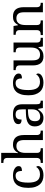

<svg xmlns="http://www.w3.org/2000/svg" viewBox="1254 -2016 770 3319"><g transform="rotate(-90 1639.5 -356.0)"><path d="M268.1 9.8Q220.7 9.8 181.2 -5.1Q141.6 -20 113.3 -51.3Q85 -82.5 68.6 -131.8Q52.2 -181.2 52.2 -251Q52.2 -327.1 68.6 -378.4Q85 -429.7 113.3 -460.7Q141.6 -491.7 179.9 -504.4Q218.3 -517.1 262.7 -517.1Q293 -517.1 322.5 -511.7Q352.1 -506.3 375.2 -493.7Q398.4 -481 413.3 -463.4Q428.2 -445.8 428.2 -420.9Q428.2 -388.7 407.2 -375.2Q386.2 -361.8 344.7 -361.8Q344.7 -382.8 341.1 -403.1Q337.4 -423.3 328.4 -439Q319.3 -454.6 303.5 -463.1Q287.6 -471.7 262.7 -471.7Q235.8 -471.7 213.1 -461.7Q190.4 -451.7 174.8 -426Q159.2 -400.4 150.9 -358.4Q142.6 -316.4 142.6 -252Q142.6 -150.9 176 -100.6Q209.5 -50.3 287.1 -50.3Q331.5 -50.3 365 -68.8Q398.4 -87.4 414.1 -116.7Q419.4 -111.8 424.3 -102.8Q429.2 -93.8 429.2 -81.1Q429.2 -64.9 418.9 -48.8Q408.7 -32.7 388.7 -19.8Q368.7 -6.8 338.9 1.5Q309.1 9.8 268.1 9.8Z M737.3 -38.1V0H483.4V-38.1H490.2Q506.3 -38.1 520.8 -40.5Q535.2 -43 545.7 -50.3Q556.2 -57.6 562.7 -71Q569.3 -84.5 569.3 -106.9V-617.2Q569.3 -638.2 562.7 -651.4Q556.2 -664.6 544.9 -671.4Q533.7 -678.2 519.5 -680.4Q505.4 -682.6 490.2 -682.6H483.4V-720.7H656.7V-512.7Q656.7 -499 656.2 -485.4Q655.8 -471.7 654.8 -459Q653.8 -445.3 652.3 -430.7H659.2Q702.1 -517.1 798.3 -517.1Q839.4 -517.1 869.9 -506.1Q900.4 -495.1 921.4 -473.1Q942.4 -451.2 953.9 -415.5Q965.3 -379.9 965.3 -332V-106.9Q965.3 -84.5 971.2 -71Q977.1 -57.6 986.8 -50.3Q996.6 -43 1010 -40.5Q1023.4 -38.1 1040 -38.1H1041.5V0H878.4V-327.1Q878.4 -358.9 872.3 -383.3Q866.2 -407.7 854 -424.3Q841.8 -440.9 821.8 -449.5Q801.8 -458 772.5 -458Q743.2 -458 721.4 -447.3Q699.7 -436.5 685.1 -416.3Q670.4 -396 663.6 -366.9Q656.7 -337.9 656.7 -302.7V-103Q656.7 -81.5 662.8 -68.4Q668.9 -55.2 679.9 -48.6Q690.9 -42 705.6 -40Q720.2 -38.1 735.4 -38.1Z M1204.6 -137.2Q1204.6 -91.8 1223.9 -69.3Q1243.2 -46.9 1282.7 -46.9Q1310.5 -46.9 1335 -56.2Q1359.4 -65.4 1375.2 -83Q1391.1 -100.6 1400.1 -125.2Q1409.2 -149.9 1409.2 -181.2V-259.3L1347.7 -255.9Q1307.6 -253.9 1279.8 -245.8Q1252 -237.8 1235.4 -222.9Q1218.8 -208 1211.7 -186.3Q1204.6 -164.6 1204.6 -137.2ZM1320.3 -471.7Q1292 -471.7 1275.4 -464.1Q1258.8 -456.5 1249.3 -442.6Q1239.7 -428.7 1236.1 -409.4Q1232.4 -390.1 1232.4 -368.2Q1193.4 -368.2 1173.6 -381.6Q1153.8 -395 1153.8 -427.2Q1153.8 -451.2 1167 -468.3Q1180.2 -485.4 1203.9 -496.3Q1227.5 -507.3 1258.3 -512.2Q1289.1 -517.1 1324.2 -517.1Q1367.7 -517.1 1399.7 -508.5Q1431.6 -500 1453.6 -480.7Q1475.6 -461.4 1486.6 -430.2Q1497.6 -398.9 1497.6 -354V-106.9Q1497.6 -86.9 1500.7 -73.7Q1503.9 -60.5 1511.2 -52.7Q1518.6 -44.9 1530.3 -41.5Q1542 -38.1 1557.1 -38.1H1559.1V0H1432.1L1417.5 -82H1407.7Q1393.1 -61.5 1379.2 -44.9Q1365.2 -28.3 1348.6 -16.1Q1332 -3.9 1311 2.9Q1290 9.8 1260.7 9.8Q1229.5 9.8 1202.1 0.5Q1174.8 -8.8 1155 -27.6Q1135.3 -46.4 1124.8 -74.7Q1114.3 -103 1114.3 -142.1Q1114.3 -216.8 1167.5 -253.4Q1220.7 -290 1329.6 -293L1409.2 -295.4V-354Q1409.2 -378.9 1406.5 -400.6Q1403.8 -422.4 1394.8 -438.5Q1385.7 -454.6 1367.7 -463.1Q1349.6 -471.7 1320.3 -471.7Z M1868.2 9.8Q1820.8 9.8 1781.2 -5.1Q1741.7 -20 1713.4 -51.3Q1685.1 -82.5 1668.7 -131.8Q1652.3 -181.2 1652.3 -251Q1652.3 -327.1 1668.7 -378.4Q1685.1 -429.7 1713.4 -460.7Q1741.7 -491.7 1780 -504.4Q1818.4 -517.1 1862.8 -517.1Q1893.1 -517.1 1922.6 -511.7Q1952.1 -506.3 1975.3 -493.7Q1998.5 -481 2013.4 -463.4Q2028.3 -445.8 2028.3 -420.9Q2028.3 -388.7 2007.3 -375.2Q1986.3 -361.8 1944.8 -361.8Q1944.8 -382.8 1941.2 -403.1Q1937.5 -423.3 1928.5 -439Q1919.4 -454.6 1903.6 -463.1Q1887.7 -471.7 1862.8 -471.7Q1835.9 -471.7 1813.2 -461.7Q1790.5 -451.7 1774.9 -426Q1759.3 -400.4 1751 -358.4Q1742.7 -316.4 1742.7 -252Q1742.7 -150.9 1776.1 -100.6Q1809.6 -50.3 1887.2 -50.3Q1931.6 -50.3 1965.1 -68.8Q1998.5 -87.4 2014.2 -116.7Q2019.5 -111.8 2024.4 -102.8Q2029.3 -93.8 2029.3 -81.1Q2029.3 -64.9 2019 -48.8Q2008.8 -32.7 1988.8 -19.8Q1968.8 -6.8 1939 1.5Q1909.2 9.8 1868.2 9.8Z M2564.5 -103Q2564.5 -81.5 2570.8 -68.4Q2577.1 -55.2 2588.4 -48.6Q2599.6 -42 2613.5 -40Q2627.4 -38.1 2643.6 -38.1H2645.5V0H2496.6L2483.9 -77.1H2478Q2463.4 -49.8 2445.6 -33.4Q2427.7 -17.1 2408.4 -7.6Q2389.2 2 2367.9 5.9Q2346.7 9.8 2324.2 9.8Q2286.6 9.8 2257.8 -1.2Q2229 -12.2 2209.2 -34.9Q2189.5 -57.6 2179 -92.3Q2168.5 -127 2168.5 -176.3V-403.8Q2168.5 -425.8 2161.9 -438.5Q2155.3 -451.2 2144.3 -458Q2133.3 -464.8 2119.4 -467.5Q2105.5 -470.2 2089.4 -470.2H2087.4V-507.8H2255.9V-181.2Q2255.9 -148.9 2260.7 -124.8Q2265.6 -100.6 2276.9 -83.3Q2288.1 -65.9 2307.9 -57.6Q2327.6 -49.3 2356.4 -49.3Q2387.7 -49.3 2411.1 -60.8Q2434.6 -72.3 2449.2 -92.5Q2463.9 -112.8 2470.7 -141.4Q2477.5 -169.9 2477.5 -204.1V-399.9Q2477.5 -422.4 2471.2 -436.5Q2464.8 -450.7 2454.1 -457.8Q2443.4 -464.8 2429 -467.5Q2414.6 -470.2 2398.4 -470.2H2396.5V-507.8H2564.5Z M2946.8 -38.1V0H2693.4V-38.1H2699.7Q2715.3 -38.1 2730.2 -40.5Q2745.1 -43 2755.6 -50.3Q2766.1 -57.6 2772.5 -71Q2778.8 -84.5 2778.8 -106.9V-403.8Q2778.8 -425.8 2772.5 -438.5Q2766.1 -451.2 2755.6 -458Q2745.1 -464.8 2730.2 -467.5Q2715.3 -470.2 2699.7 -470.2H2697.8V-507.8H2850.1L2862.8 -430.7H2869.1Q2884.3 -457.5 2900.4 -474.6Q2916.5 -491.7 2934.6 -501.2Q2952.6 -510.7 2973.1 -513.9Q2993.7 -517.1 3016.6 -517.1Q3054.7 -517.1 3084 -506.1Q3113.3 -495.1 3133.5 -473.1Q3153.8 -451.2 3164.6 -415.5Q3175.3 -379.9 3175.3 -332V-106.9Q3175.3 -84.5 3180.9 -71Q3186.5 -57.6 3196.3 -50.3Q3206.1 -43 3219.7 -40.5Q3233.4 -38.1 3249.5 -38.1H3251.5V0H3087.4V-327.1Q3087.4 -358.4 3082 -383.1Q3076.7 -407.7 3063.7 -424.3Q3050.8 -440.9 3030.8 -449.5Q3010.7 -458 2982.4 -458Q2949.2 -458 2927.5 -445.8Q2905.8 -433.6 2891.8 -412.1Q2877.9 -390.6 2872.3 -362.5Q2866.7 -334.5 2866.7 -302.7V-103Q2866.7 -81.5 2872.8 -68.4Q2878.9 -55.2 2890.1 -48.6Q2901.4 -42 2915.3 -40Q2929.2 -38.1 2944.8 -38.1Z"/></g></svg>

Font: MUA Office
Style: Regular
Weight: 400
Designer: Khon Soe Zaw Thu
Foundry: Myanmar Unicode
Version: Version 2.10 June 24, 2017